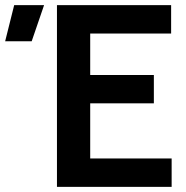

<svg xmlns="http://www.w3.org/2000/svg" viewBox="-152 -725 721 745"><path d="M69 0V-705H512V-595H143L198 -662V-42L143 -110H514V0ZM153 -324V-434H445V-324ZM-132 -565 -97 -705H19L-29 -565Z"/></svg>

Font: TikTok Sans 24pt SemiBold
Style: Regular
Weight: 600
Version: Version 4.000